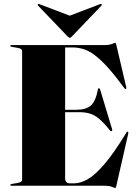

<svg xmlns="http://www.w3.org/2000/svg" viewBox="-20 -924 674 955"><path d="M31 -696Q31 -700 37 -700H504Q523 -700 537 -705.5Q551 -711 554 -711Q556.5 -711 559 -699L608 -490Q609 -482.5 606 -481Q603 -479.5 599 -485Q552 -549 516 -588.8Q480 -628.5 450.5 -650.2Q421 -672 394.5 -680Q368 -688 340 -688H304V-378H360Q408 -378 432 -399.2Q456 -420.5 467 -479Q468 -485 472 -485Q476.5 -485 478 -479L538 -280Q539.5 -274 536 -272Q532 -270 528 -274Q498.5 -311 475.5 -331Q452.5 -351 429 -358.5Q405.5 -366 375 -366H304V-37Q304 -12 329 -12H348Q379.5 -12 415.8 -32.2Q452 -52.5 499 -107Q546 -161.5 609 -265Q613 -270.5 616 -269Q619 -267.5 618 -260L559 -1Q556.5 11 554 11Q551 11 537 5.5Q523 0 504 0H37Q31 0 31 -4Q31 -7.5 39 -9L67 -14Q90 -18 90 -29V-671Q90 -682 67 -686L39 -691Q31 -692.5 31 -696ZM337.5 -742.5Q331.5 -736 327 -736Q322.5 -736 316.5 -742.5L169.5 -896Q165.5 -901 169 -903.5Q171 -905.5 177 -903L327 -846L476.5 -903Q482.5 -905.5 485 -903.5Q488 -900.5 484.5 -896Z"/></svg>

Font: Fraunces 144pt S000 Black
Style: Regular
Weight: 900
Version: Version 1.000; ttfautohint (v1.8.3)